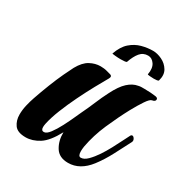

<svg xmlns="http://www.w3.org/2000/svg" viewBox="-142 -697 778 814"><g transform="rotate(30 247.0 -290.0)"><path d="M377 -586Q398 -586 421 -575Q444 -564 457 -542.5Q470 -521 461 -490Q460 -487 453 -486Q446 -485 438 -485Q430 -485 418 -486Q406 -487 407 -489Q413 -521 400.5 -539.5Q388 -558 369 -558Q345 -558 330 -540Q315 -522 304 -490Q303 -488 294.5 -487Q286 -486 275 -486Q262 -486 247 -487.5Q232 -489 233 -490Q247 -530 270.5 -550.5Q294 -571 322 -578.5Q350 -586 377 -586ZM301 6Q257 6 238 -25Q219 -56 220 -97Q189 -39 156.5 -18.5Q124 2 91 2Q51 2 36 -19Q21 -40 21 -69Q21 -92 26.5 -115.5Q32 -139 39 -159Q52 -197 67.5 -236.5Q83 -276 98 -308Q113 -340 121 -355Q141 -391 166 -404.5Q191 -418 217 -418Q225 -418 233.5 -417Q242 -416 249 -414Q262 -411 269 -408.5Q276 -406 276 -400Q276 -397 273 -391Q259 -367 238.5 -329.5Q218 -292 197 -249Q176 -206 159.5 -164.5Q143 -123 136 -90Q135 -85 134.5 -81Q134 -77 134 -73Q134 -56 147 -56Q160 -56 175 -76Q190 -96 204.5 -124Q219 -152 229.5 -175.5Q240 -199 243 -205Q260 -240 273.5 -272.5Q287 -305 303 -336Q325 -380 348 -401Q371 -422 396 -426Q404 -428 411.5 -428Q419 -428 426 -428Q443 -428 456.5 -427Q470 -426 476 -425Q493 -424 493 -415Q493 -404 478 -402Q468 -401 451.5 -376.5Q435 -352 417 -319Q389 -267 363 -207.5Q337 -148 326 -88Q325 -81 324.5 -75.5Q324 -70 324 -65Q324 -40 337 -40Q353 -40 370 -57Q387 -74 403 -98Q417 -119 431 -145Q445 -171 456 -193.5Q467 -216 472 -225Q475 -231 480 -231Q486 -231 491 -222.5Q496 -214 492 -206Q473 -169 451 -127Q429 -85 403 -51Q359 6 301 6Z"/></g></svg>

Font: Praise
Style: Regular
Weight: 400
Designer: Robert E. Leuschke
Foundry: Robert E. Leuschke
Version: Version 1.100; ttfautohint (v1.8.3)